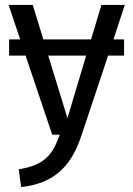

<svg xmlns="http://www.w3.org/2000/svg" viewBox="-20 -547 542 780"><path d="M15 -527 62 -387H17V-321H84L192 0H223C193 82 163 123 56 141L66 213C212 197 274 115 311 3L419 -321H484V-387H441L487 -527H392L350 -387H156L113 -527ZM176 -321H330L254 -67Z"/></svg>

Font: FiraGO Unicode
Style: Regular
Weight: 400
Designer: bBox Type
Foundry: bBox Type GmbH
Version: Version 1.001;PS 001.001;hotconv 1.0.88;makeotf.lib2.5.64775